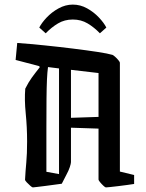

<svg xmlns="http://www.w3.org/2000/svg" viewBox="-20 -807 634 836"><path d="M90 -421Q104 -449 118.5 -469Q133 -489 153 -514L151 -519L48 -546L55 -620Q110 -616 173.5 -609.5Q237 -603 297.5 -595.5Q358 -588 404 -581Q450 -574 470 -568Q473 -567 481 -560Q489 -553 495.5 -545Q502 -537 502 -534V-60L564 -45V-6Q552 -4 533 -1.5Q514 1 494 3.5Q474 6 459 7.5Q444 9 441 9Q438 9 430 1.5Q422 -6 415.5 -14Q409 -22 409 -25V-247L289 -251V-101Q289 -95 284 -79.5Q279 -64 268 -44L249 -7Q239 -6 219 -3Q199 0 178 2.5Q157 5 141.5 7Q126 9 123 9Q120 9 112 2Q104 -5 96.5 -13Q89 -21 89 -24Q91 -63 94.5 -99.5Q98 -136 98 -191Q98 -253 92 -313Q86 -373 90 -421ZM182 -59 237 -49V-509L189 -515Q186 -493 184.5 -460.5Q183 -428 182.5 -376Q182 -324 182 -246.5Q182 -169 182 -59ZM409 -489 289 -503V-294L409 -298ZM297 -787Q330 -787 359.5 -770.5Q389 -754 411 -730.5Q433 -707 443 -687L415 -662Q390 -688 361.5 -705Q333 -722 297 -722Q261 -722 232.5 -705Q204 -688 179 -662L151 -687Q161 -707 183 -730.5Q205 -754 235 -770.5Q265 -787 297 -787Z"/></svg>

Font: Grenze Gotisch
Style: Regular
Weight: 400
Designer: Renata Polastri
Foundry: Omnibus-Type
Version: Version 1.001